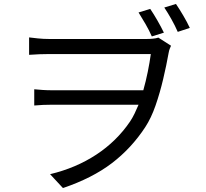

<svg xmlns="http://www.w3.org/2000/svg" viewBox="-20 -879 1040 970"><path d="M739 -834Q756 -809 775 -776Q794 -743 808 -714L747 -695Q734 -725 715.5 -757Q697 -789 680 -816ZM869 -859Q886 -834 905.5 -801Q925 -768 939 -738L878 -718Q864 -750 846 -782Q828 -814 810 -841ZM127 -690Q143 -688 171 -685Q199 -682 230 -682Q247 -682 285.5 -682Q324 -682 375.5 -682Q427 -682 481.5 -682Q536 -682 585.5 -682Q635 -682 671 -682Q707 -682 719 -682Q736 -682 752 -683.5Q768 -685 780 -689L844 -648Q841 -641 837.5 -632.5Q834 -624 832 -612Q821 -550 804.5 -480Q788 -410 766 -346.5Q744 -283 714 -237Q644 -130 545 -54.5Q446 21 298 71L233 1Q363 -30 466 -97.5Q569 -165 637 -265Q649 -283 659.5 -304.5Q670 -326 680 -350H244Q219 -350 197.5 -349Q176 -348 153 -346V-428Q173 -426 195.5 -424.5Q218 -423 242 -423H704Q717 -469 726.5 -516Q736 -563 742 -606Q727 -606 688.5 -606Q650 -606 597.5 -606Q545 -606 488.5 -606Q432 -606 379 -606Q326 -606 286.5 -606Q247 -606 230 -606Q206 -606 180 -605Q154 -604 127 -602Z"/></svg>

Font: Go Noto Current
Style: Regular
Weight: 400
Designer: Monotype Design Team
Foundry: Monotype Imaging Inc.
Version: Version 2.007; ttfautohint (v1.8) -l 8 -r 50 -G 200 -x 14 -D